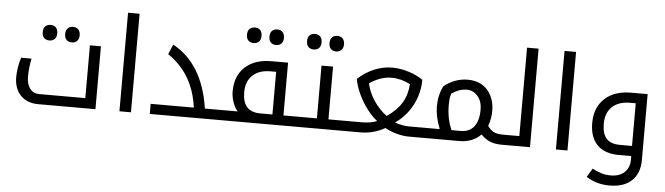

<svg xmlns="http://www.w3.org/2000/svg" viewBox="-56 -997 5105 1475"><g transform="rotate(5 2497.0 -260.0)"><path d="M294 -495Q271 -495 254.5 -509Q238 -523 238 -555Q238 -587 254.5 -601Q271 -615 294 -615Q320 -615 335 -599.5Q350 -584 350 -555Q350 -526 335 -510.5Q320 -495 294 -495ZM467 -495Q441 -495 426 -510.5Q411 -526 411 -555Q411 -584 426 -599.5Q441 -615 467 -615Q494 -615 508.5 -598.5Q523 -582 523 -555Q523 -528 508.5 -511.5Q494 -495 467 -495Z M252 0Q166 0 115.5 -52Q65 -104 65 -194Q65 -227 72 -270.5Q79 -314 90 -344H170Q155 -272 155 -201Q155 -146 181 -112Q207 -78 249 -78H608V-485H693V0Z M878 -760H967V0H878Z M1112 -78H1445Q1432 -173 1400 -246Q1342 -382 1213 -470L1245 -546Q1360 -485 1432.5 -367Q1505 -249 1530 -78H1641Q1646 -78 1646 -74V-5Q1646 0 1641 0H1112Z M1859 -612Q1836 -612 1819.5 -626Q1803 -640 1803 -672Q1803 -704 1819.5 -718Q1836 -732 1859 -732Q1885 -732 1900 -716.5Q1915 -701 1915 -672Q1915 -643 1900 -627.5Q1885 -612 1859 -612ZM2032 -612Q2006 -612 1991 -627.5Q1976 -643 1976 -672Q1976 -701 1991 -716.5Q2006 -732 2032 -732Q2059 -732 2073.5 -715.5Q2088 -699 2088 -672Q2088 -645 2073.5 -628.5Q2059 -612 2032 -612Z M2242 -78Q2247 -78 2247 -73V-4Q2247 0 2242 0H1631Q1626 0 1626 -5V-74Q1626 -78 1631 -78H1783Q1758 -107 1744.5 -148Q1731 -189 1731 -229Q1731 -309 1764.5 -366Q1798 -423 1859.5 -454Q1921 -485 2005 -485H2136V-78ZM2051 -78V-407H2008Q1919 -407 1869.5 -360Q1820 -313 1820 -229Q1820 -78 1957 -78Z M2323 -603Q2300 -603 2283.5 -617Q2267 -631 2267 -663Q2267 -695 2283.5 -709Q2300 -723 2323 -723Q2349 -723 2364 -707.5Q2379 -692 2379 -663Q2379 -634 2364 -618.5Q2349 -603 2323 -603ZM2496 -603Q2470 -603 2455 -618.5Q2440 -634 2440 -663Q2440 -692 2455 -707.5Q2470 -723 2496 -723Q2523 -723 2537.5 -706.5Q2552 -690 2552 -663Q2552 -636 2537.5 -619.5Q2523 -603 2496 -603Z M2232 0Q2227 0 2227 -5V-74Q2227 -78 2232 -78H2394V-485H2483V-78H2633Q2638 -78 2638 -74V-5Q2638 0 2633 0Z M3110 0Q3068 0 3019.5 -12.5Q2971 -25 2925 -50Q2836 0 2739 0H2623Q2618 0 2618 -5V-74Q2618 -78 2623 -78H2738Q2809 -78 2857 -98Q2819 -126 2778 -179Q2738 -232 2710 -292.5Q2682 -353 2673 -407Q2728 -458 2796.5 -487.5Q2865 -517 2936 -517Q2999 -517 3063 -497Q3127 -477 3175 -444Q3175 -340 3127 -248.5Q3079 -157 2995 -99Q3051 -78 3106 -78H3227Q3232 -78 3232 -74V-5Q3232 0 3227 0ZM2926 -143Q3003 -195 3040.5 -257.5Q3078 -320 3083 -402Q3013 -439 2939 -439Q2854 -439 2769 -381Q2784 -312 2825.5 -249.5Q2867 -187 2926 -143Z M3341 -78Q3304 -174 3304 -249Q3304 -338 3340 -408Q3377 -439 3424.5 -457Q3472 -475 3523 -475Q3554 -475 3582 -468.5Q3610 -462 3633 -448Q3680 -420 3705.5 -369Q3731 -318 3731 -254Q3731 -190 3710 -136Q3731 -104 3757.5 -91Q3784 -78 3828 -78H3833Q3838 -78 3838 -74V-5Q3838 0 3833 0H3828Q3775 0 3737.5 -14.5Q3700 -29 3665 -65Q3633 -32 3591 -16Q3549 0 3503 0H3217Q3212 0 3212 -5V-74Q3212 -78 3217 -78ZM3394 -266Q3394 -220 3402 -175Q3410 -130 3432 -78H3503Q3570 -78 3605.5 -123.5Q3641 -169 3641 -255Q3641 -318 3606.5 -358Q3572 -398 3523 -398Q3491 -398 3460.5 -386.5Q3430 -375 3406 -357Q3398 -336 3396 -314Q3394 -292 3394 -266Z M3823 0Q3818 0 3818 -5V-74Q3818 -78 3823 -78H3955V-760H4044V0Z M4244 -760H4333V0H4244Z M4678 240Q4576 240 4498 189L4538 122Q4570 139 4604.5 150.5Q4639 162 4680 162Q4748 162 4786.5 125.5Q4825 89 4825 29V0H4727Q4620 0 4562 -58.5Q4504 -117 4504 -228Q4504 -307 4537.5 -364.5Q4571 -422 4633 -453.5Q4695 -485 4778 -485H4909V24Q4909 126 4848.5 183Q4788 240 4678 240ZM4824 -78V-407H4781Q4692 -407 4642.5 -360Q4593 -313 4593 -229Q4593 -151 4627 -114.5Q4661 -78 4730 -78Z"/></g></svg>

Font: Noto Kufi Arabic
Style: Regular
Weight: 400
Designer: Monotype Design Team, David Williams, Khaled Hosny
Foundry: Google LLC
Version: Version 2.109; ttfautohint (v1.8.4.7-5d5b)